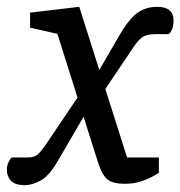

<svg xmlns="http://www.w3.org/2000/svg" viewBox="-69 -533 528 562"><path d="M296 5Q262 5 246.5 -7Q231 -19 220 -51L99 -434L19 -452V-496L163 -513L303 -72H396V-27Q394 -26 380.5 -18Q367 -10 345 -2.5Q323 5 296 5ZM4 9Q-25 9 -37 -4Q-49 -17 -49 -36Q-49 -46 -45 -56Q-41 -66 -35 -72H11Q31 -72 41.5 -81Q52 -90 70 -117L165 -258L183 -204L101 -63Q75 -18 50 -4.5Q25 9 4 9ZM233 -263 214 -315 279 -427Q307 -476 332 -494.5Q357 -513 391 -513Q415 -513 427 -503Q439 -493 439 -473Q439 -458 434.5 -447Q430 -436 424 -433H385Q362 -433 349 -425Q336 -417 319 -391Z"/></svg>

Font: Faustina Medium
Style: Italic
Weight: 500
Italic angle: -8°
Designer: Alfonso Garcia
Foundry: http://www.omnibus-type.com
Version: Version 1.200